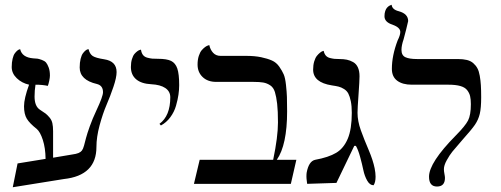

<svg xmlns="http://www.w3.org/2000/svg" viewBox="-20 -766 2086 800"><path d="M279.8 -122.1Q297.9 -124.5 307.1 -128.4Q316.4 -132.3 321.3 -138.7Q326.2 -145 330.1 -159.2L338.4 -190.9Q342.8 -208 354 -239.5Q365.2 -271 381.8 -306.2Q409.2 -364.3 409.2 -381.8Q409.2 -409.7 383.8 -416Q312 -432.6 312 -484.9Q312 -505.4 315.9 -520.8Q319.8 -536.1 325.2 -543.5Q330.6 -550.8 335.9 -555.2Q341.3 -559.6 345.2 -560.5L349.1 -561Q353.5 -541.5 366.2 -532.7Q378.9 -524.4 414.1 -519Q465.8 -511.2 465.8 -465.8Q465.8 -442.9 452.6 -404.1Q439.5 -365.2 423.8 -328.9Q408.2 -292.5 395 -243.7Q381.8 -194.8 381.8 -153.8Q381.8 -34.7 246.1 -20L33.2 14.2L53.2 -85L169.9 -104Q169.4 -149.4 158.4 -183.1Q147.5 -216.8 132.8 -229Q103.5 -252 91.8 -271.2Q80.1 -290.5 80.1 -323.2Q80.1 -355.5 101.1 -413.1Q70.8 -419.9 49.8 -440.2Q28.8 -460.4 28.8 -486.8Q28.8 -506.3 32.5 -521.2Q36.1 -536.1 41.3 -543.2Q46.4 -550.3 51.5 -554.7Q56.6 -559.1 60.5 -560.1L64 -561Q71.8 -526.9 118.2 -522.9Q131.8 -522 136.7 -521.5Q142.6 -520.5 154.3 -516.4Q166 -512.2 171.9 -505.4Q177.7 -498.5 182.9 -484.6Q188 -470.7 188 -451.2Q188 -442.9 185.1 -429Q182.1 -415 179.2 -408.2Q157.2 -413.1 127.9 -413.1Q124 -389.2 124 -363.8Q124 -323.7 146 -309.1Q163.6 -297.9 170.2 -292.7Q176.8 -287.6 186 -276.9Q195.3 -266.1 198.2 -252.7Q201.2 -239.3 201.2 -219.2V-108.9Z M650.4 -243.2 644.5 -250Q689.5 -283.2 689.5 -360.8Q689.5 -385.3 668.5 -399.4Q647.9 -413.1 610.4 -415Q569.3 -417 547.4 -435.5Q525.4 -454.1 525.4 -486.8Q525.4 -505.4 529.8 -519.8Q534.2 -534.2 540.3 -541.3Q546.4 -548.3 552.5 -552.7Q558.6 -557.1 563 -558.1L567.4 -559.1Q569.3 -545.4 575.7 -537.1Q582 -528.8 594 -525.6Q606 -522.5 614.5 -521.7Q623 -521 638.7 -521Q674.8 -521 692.9 -512.2Q710.9 -503.4 718.8 -480.5Q726.6 -457.5 726.6 -411.1Q726.6 -392.1 723.6 -371.6Q720.7 -351.1 713.4 -325.4Q706.1 -299.8 689.7 -277.6Q673.3 -255.4 650.4 -243.2Z M1005.9 -533.2Q1041.5 -533.2 1068.1 -527.6Q1094.7 -522 1113 -513.9Q1131.3 -505.9 1143.6 -488.3Q1155.8 -470.7 1162.1 -456.1Q1168.5 -441.4 1171.6 -412.1Q1174.8 -382.8 1175.5 -362.1Q1176.3 -341.3 1176.3 -301.8Q1176.3 -162.1 1133.3 -100.1H1214.8L1191.9 0H788.1L812 -100.1H1118.2Q1138.2 -195.8 1138.2 -255.9Q1138.2 -303.7 1134.8 -333.5Q1131.3 -363.3 1125.5 -382.3Q1119.6 -401.4 1106 -410.4Q1092.3 -419.4 1077.1 -422.1Q1062 -424.8 1035.2 -424.8H880.9Q845.2 -424.8 824.2 -445.1Q803.2 -465.3 803.2 -497.1Q803.2 -517.1 808.3 -533Q813.5 -548.8 820.6 -556.9Q827.6 -564.9 834.7 -570.1Q841.8 -575.2 847.2 -576.7L852.1 -578.1Q856 -559.1 867.9 -546.1Q879.9 -533.2 898.9 -533.2Z M1469.7 -295.9Q1469.7 -261.7 1483.6 -222.9Q1497.6 -184.1 1516.1 -141.1Q1534.2 -98.6 1541 -64.9Q1544.9 -44.9 1544.9 -29.8Q1544.9 -6.3 1536.6 5.9Q1521 5.9 1510 -13.4Q1499 -32.7 1493.9 -57.4Q1488.8 -82 1480.5 -112.3Q1472.2 -142.6 1462.9 -158.2H1456.1L1381.8 -3.9L1259.8 0Q1259.8 -2 1258.3 -12.2Q1256.8 -22.5 1256.8 -30.8Q1256.8 -41 1257.8 -46.9Q1266.6 -94.2 1293 -100.1Q1349.1 -110.4 1380.6 -129.2Q1412.1 -147.9 1429 -188Q1445.8 -228 1445.8 -295.9Q1445.8 -324.2 1441.7 -344.2Q1437.5 -364.3 1431.4 -376Q1425.3 -387.7 1413.6 -395Q1401.9 -402.3 1391.1 -405Q1380.4 -407.7 1362.8 -410.2Q1284.7 -422.4 1284.7 -476.1Q1284.7 -495.1 1289.3 -510.3Q1293.9 -525.4 1300.3 -533.2Q1306.6 -541 1313 -546.1Q1319.3 -551.3 1323.7 -552.7L1328.6 -554.2Q1331.1 -542 1337.6 -534.4Q1344.2 -526.9 1355.2 -524.2Q1366.2 -521.5 1373.5 -520.8Q1380.9 -520 1394 -520Q1411.6 -520 1425 -517.3Q1438.5 -514.6 1451.4 -507.3Q1464.4 -500 1471.2 -485.1Q1478 -470.2 1478 -448.2Q1478 -429.7 1473.9 -372.3Q1469.7 -314.9 1469.7 -295.9Z M1652.8 -558.1Q1652.8 -535.2 1669.2 -527.6Q1685.5 -520 1717.8 -520H1887.7Q1909.7 -520 1925.5 -516.1Q1941.4 -512.2 1952.1 -502.7Q1962.9 -493.2 1969.2 -481.4Q1975.6 -469.7 1979 -450.2Q1982.4 -430.7 1983.6 -410.9Q1984.9 -391.1 1984.9 -360.8Q1984.9 -315.4 1979 -291.3Q1973.1 -267.1 1959 -246.3Q1944.8 -225.6 1905.8 -182.1Q1876.5 -148.4 1865 -134.3Q1853.5 -120.1 1841.6 -98.6Q1829.6 -77.1 1829.6 -61Q1829.6 -52.7 1831.8 -41.5Q1834 -30.3 1834 -24.9Q1834 11.2 1800.8 11.2Q1767.6 11.2 1767.6 -29.8Q1767.6 -88.4 1878.9 -201.2Q1918.5 -241.2 1930.2 -263.9Q1941.9 -286.6 1941.9 -332Q1941.9 -352.5 1938.7 -365.7Q1935.5 -378.9 1926.3 -390.6Q1917 -402.3 1897.7 -407.7Q1878.4 -413.1 1848.6 -413.1H1695.8Q1657.2 -413.1 1635 -429.7Q1612.8 -446.3 1612.8 -479Q1612.8 -534.2 1636.7 -597.2Q1647.9 -619.6 1647.9 -632.8Q1647.9 -651.4 1615.7 -663.1Q1582 -673.8 1582 -698.2Q1582 -710.9 1585.2 -720.2Q1588.4 -729.5 1592.8 -734.1Q1597.2 -738.8 1601.3 -741.5Q1605.5 -744.1 1608.9 -745.1L1611.8 -746.1Q1613.8 -726.1 1641.6 -719.2Q1680.7 -708.5 1680.7 -678.2Q1680.7 -675.8 1672.1 -642.1Q1663.6 -608.4 1661.6 -602.1Q1652.8 -576.7 1652.8 -558.1Z"/></svg>

Font: Linux Biolinum G
Style: Regular
Weight: 400
Designer: Philipp H. Poll
Foundry: Philipp H. Poll
Version: Version 1.1.0 ; ttfautohint (v1.6)